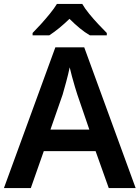

<svg xmlns="http://www.w3.org/2000/svg" viewBox="-20 -958 712 978"><path d="M534 0 467 -188H203L137 0H0L262 -717H409L671 0ZM374 -476Q370 -488 362 -514.5Q354 -541 346.5 -569Q339 -597 335 -615Q328 -581 317 -540.5Q306 -500 299 -476L237 -298H435ZM399 -938Q412 -915 434.5 -887.5Q457 -860 481.5 -834Q506 -808 524 -790V-778H438Q412 -793 386 -814.5Q360 -836 334 -862Q307 -836 282 -815.5Q257 -795 231 -778H146V-790Q165 -809 188.5 -835Q212 -861 234 -888Q256 -915 270 -938Z"/></svg>

Font: Noto Sans Lao Looped SemiBold
Style: Regular
Weight: 600
Designer: Mark Frömberg, Ben Mitchell
Foundry: The Fontpad Ltd
Version: Version 1.002; ttfautohint (v1.8.4.7-5d5b)